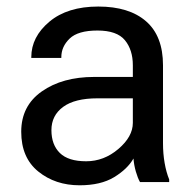

<svg xmlns="http://www.w3.org/2000/svg" viewBox="-20 -548 580 578"><path d="M43.9 -151.4Q43.9 -229.5 106 -272.9Q168 -316.4 263.7 -316.4H379.9V-351.6Q379.9 -397.9 356 -427Q332 -456.1 273.4 -456.1Q214.8 -456.1 189.7 -431.9Q164.6 -407.7 164.6 -376V-373.5H74.2V-376Q74.2 -437 128.7 -482.7Q183.1 -528.3 275.9 -528.3Q368.7 -528.3 419.7 -483.9Q470.7 -439.5 470.7 -351.6V-117.2Q470.7 -85.4 475.6 -57.4Q480.5 -29.3 489.3 -7.8V0H401.4Q394.5 -12.2 388.9 -31.7Q383.3 -51.3 381.8 -70.8Q363.8 -39.1 323.5 -14.6Q283.2 9.8 219.7 9.8Q146.5 9.8 95.2 -31.7Q43.9 -73.2 43.9 -151.4ZM134.8 -156.2Q134.8 -112.3 160.2 -87.4Q185.5 -62.5 239.3 -62.5Q293 -62.5 336.4 -99.6Q379.9 -136.7 379.9 -178.2V-252H273.4Q205.1 -252 169.9 -226.1Q134.8 -200.2 134.8 -156.2Z"/></svg>

Font: RobotoFlex
Style: Regular
Weight: 400
Designer: Berlow after Robertson
Foundry: Google
Version: Version 2.136